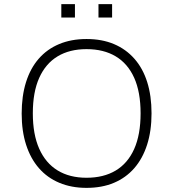

<svg xmlns="http://www.w3.org/2000/svg" viewBox="-20 -902 839 930"><path d="M399 8Q326 8 267.5 -16.5Q209 -41 168.5 -87.5Q128 -134 106.5 -200.5Q85 -267 85 -352Q85 -437 106 -504Q127 -571 167.5 -617.5Q208 -664 266.5 -688.5Q325 -713 399 -713Q474 -713 532 -688.5Q590 -664 631 -617.5Q672 -571 693 -504.5Q714 -438 714 -353Q714 -268 692.5 -201Q671 -134 630.5 -87.5Q590 -41 532 -16.5Q474 8 399 8ZM399 -41Q482 -41 540.5 -76Q599 -111 630 -180.5Q661 -250 661 -353Q661 -456 630 -525Q599 -594 540.5 -629Q482 -664 399 -664Q317 -664 259 -629Q201 -594 170 -525Q139 -456 139 -353Q139 -251 170 -181.5Q201 -112 259 -76.5Q317 -41 399 -41ZM457 -817V-882H523V-817ZM277 -817V-882H343V-817Z"/></svg>

Font: Nunito Sans 7pt ExtraLight
Style: Regular
Weight: 250
Designer: Vernon Adams
Foundry: Vernon Adams
Version: Version 3.101;gftools[0.9.27]